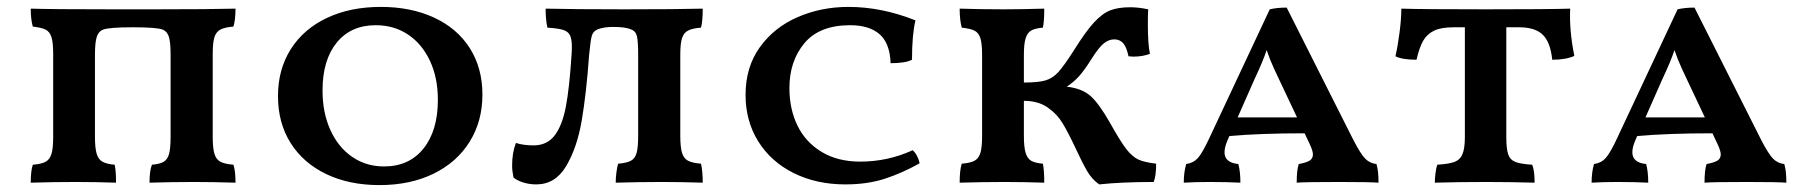

<svg xmlns="http://www.w3.org/2000/svg" viewBox="-20 -527 5233 556"><path d="M75 -50Q100 -52 112 -58.5Q124 -65 129 -81Q134 -97 134 -131V-371Q134 -404 129 -419.5Q124 -435 112.5 -441Q101 -447 75 -450Q69 -471 69 -502Q131 -500 305 -500H428Q590 -500 662 -502Q662 -470 656 -450Q631 -448 618.5 -441.5Q606 -435 601 -419.5Q596 -404 596 -371V-131Q596 -98 601 -81.5Q606 -65 618.5 -58.5Q631 -52 656 -50Q662 -32 662 2Q596 0 541 0Q481 0 413 2Q413 -33 420 -50Q443 -52 454 -58.5Q465 -65 469.5 -81Q474 -97 474 -131V-369Q474 -403 469.5 -419Q465 -435 452 -441Q435 -448 365 -448Q295 -448 278 -441Q265 -436 260 -419.5Q255 -403 255 -369V-131Q255 -98 260 -81.5Q265 -65 277 -58.5Q289 -52 312 -50Q316 -34 316 2Q256 0 200 0Q137 0 69 2Q69 -32 75 -50Z M785 -249Q785 -326 822 -384.5Q859 -443 926.5 -475Q994 -507 1083 -507Q1170 -507 1237 -476Q1304 -445 1340.5 -387.5Q1377 -330 1377 -253Q1377 -176 1340 -116.5Q1303 -57 1235.5 -24Q1168 9 1079 9Q991 9 924.5 -23Q858 -55 821.5 -113Q785 -171 785 -249ZM1248 -238Q1248 -302 1225 -351Q1202 -400 1161.5 -427Q1121 -454 1068 -454Q996 -454 955 -403.5Q914 -353 914 -265Q914 -201 936.5 -151Q959 -101 999.5 -73Q1040 -45 1092 -45Q1165 -45 1206.5 -97Q1248 -149 1248 -238Z M1467 -13Q1463 -33 1463 -47Q1463 -85 1474 -113Q1496 -106 1525 -106Q1564 -106 1586 -134.5Q1608 -163 1618.5 -217.5Q1629 -272 1635 -367Q1636 -377 1636 -392Q1636 -414 1630.5 -425Q1625 -436 1610.5 -440.5Q1596 -445 1565 -447Q1560 -472 1560 -502Q1642 -500 1788 -500Q1945 -500 2015 -502Q2015 -465 2010 -447Q1985 -445 1972.5 -438.5Q1960 -432 1955 -416.5Q1950 -401 1950 -368V-134Q1950 -101 1955 -84.5Q1960 -68 1972.5 -61.5Q1985 -55 2010 -53Q2015 -31 2015 2Q1953 0 1895 0Q1833 0 1763 2Q1763 -12 1765 -27.5Q1767 -43 1770 -53Q1795 -55 1807 -61.5Q1819 -68 1823.5 -84Q1828 -100 1828 -134V-368Q1828 -407 1824.5 -422Q1821 -437 1807 -442Q1791 -449 1756 -449Q1728 -449 1711 -442Q1698 -437 1694 -424Q1690 -411 1686 -368Q1678 -256 1664.5 -177.5Q1651 -99 1619.5 -46Q1588 7 1533 7Q1512 7 1494 1Q1476 -5 1467 -13Z M2621 -354Q2602 -344 2559 -344Q2557 -402 2527 -428Q2497 -454 2442 -454Q2353 -454 2309.5 -402Q2266 -350 2266 -272Q2266 -211 2289.5 -163Q2313 -115 2359.5 -87Q2406 -59 2471 -59Q2551 -59 2623 -92Q2630 -86 2635.5 -75.5Q2641 -65 2643 -54Q2591 -25 2541 -9Q2491 7 2428 7Q2344 7 2278 -26Q2212 -59 2175.5 -118Q2139 -177 2139 -252Q2139 -333 2180.5 -390.5Q2222 -448 2290 -477.5Q2358 -507 2437 -507Q2533 -507 2631 -468Q2621 -426 2621 -354Z M3328 -53Q3328 -18 3321 0Q3228 0 3163 7Q3142 -8 3128.5 -31Q3115 -54 3095 -97Q3074 -142 3057.5 -169.5Q3041 -197 3013.5 -216Q2986 -235 2945 -235V-134Q2945 -101 2950 -84.5Q2955 -68 2966 -61.5Q2977 -55 3000 -53Q3004 -34 3004 2Q2944 0 2889 0Q2827 0 2759 2Q2759 -34 2765 -53Q2790 -55 2802 -61.5Q2814 -68 2819 -84Q2824 -100 2824 -134V-368Q2824 -401 2819 -416.5Q2814 -432 2802.5 -438Q2791 -444 2765 -447Q2759 -470 2759 -502Q2821 -500 2886 -500Q2938 -500 3004 -502Q3004 -464 3000 -447Q2977 -445 2966 -438.5Q2955 -432 2950 -416Q2945 -400 2945 -368V-288Q2986 -288 3007 -294Q3028 -300 3044.5 -318Q3061 -336 3089 -380Q3124 -436 3148 -462Q3172 -488 3195 -497Q3218 -506 3253 -506Q3277 -506 3305 -500Q3304 -487 3304 -456Q3304 -399 3310 -371Q3288 -363 3262 -363L3248 -364Q3242 -392 3232 -402.5Q3222 -413 3207 -413Q3191 -413 3176.5 -401.5Q3162 -390 3140 -355Q3120 -323 3104 -305.5Q3088 -288 3069 -276Q3113 -271 3137.5 -249.5Q3162 -228 3194 -172Q3224 -118 3241.5 -95.5Q3259 -73 3276.5 -65Q3294 -57 3328 -53Z M3972 2Q3947 0 3857 0Q3759 0 3735 2Q3735 -35 3741 -52Q3763 -56 3772.5 -62Q3782 -68 3782 -80Q3782 -89 3774 -107L3758 -141Q3629 -141 3540 -133L3534 -119Q3526 -100 3526 -86Q3526 -56 3566 -52Q3572 -30 3572 2Q3534 0 3483 0Q3440 0 3408 2Q3408 -28 3415 -52Q3436 -55 3449 -69.5Q3462 -84 3482 -127L3657 -500Q3678 -505 3706 -505L3898 -124Q3920 -81 3933.5 -67.5Q3947 -54 3966 -52Q3972 -33 3972 2ZM3736 -187 3685 -295Q3682 -301 3669.5 -328Q3657 -355 3648 -382Q3638 -351 3613 -298L3564 -187Z M4539 -365Q4514 -354 4475 -354Q4470 -404 4448 -426Q4426 -448 4379 -448H4342V-130Q4342 -96 4347.5 -80Q4353 -64 4368.5 -58Q4384 -52 4417 -50Q4424 -33 4424 2Q4352 0 4286 0Q4205 0 4135 2Q4135 -11 4137 -26Q4139 -41 4142 -50Q4175 -52 4191.5 -58Q4208 -64 4215 -80.5Q4222 -97 4222 -130V-448H4190Q4153 -448 4132.5 -438Q4112 -428 4101 -408.5Q4090 -389 4082 -354Q4041 -354 4021 -364Q4028 -395 4033 -434Q4038 -473 4038 -502Q4098 -500 4283 -500Q4468 -500 4527 -502Q4524 -439 4539 -365Z M5153 2Q5128 0 5038 0Q4940 0 4916 2Q4916 -35 4922 -52Q4944 -56 4953.5 -62Q4963 -68 4963 -80Q4963 -89 4955 -107L4939 -141Q4810 -141 4721 -133L4715 -119Q4707 -100 4707 -86Q4707 -56 4747 -52Q4753 -30 4753 2Q4715 0 4664 0Q4621 0 4589 2Q4589 -28 4596 -52Q4617 -55 4630 -69.5Q4643 -84 4663 -127L4838 -500Q4859 -505 4887 -505L5079 -124Q5101 -81 5114.5 -67.5Q5128 -54 5147 -52Q5153 -33 5153 2ZM4917 -187 4866 -295Q4863 -301 4850.5 -328Q4838 -355 4829 -382Q4819 -351 4794 -298L4745 -187Z"/></svg>

Font: Vollkorn SC SemiBold
Style: Regular
Weight: 600
Designer: Friedrich Althausen
Foundry: Friedrich Althausen
Version: Version 4.015